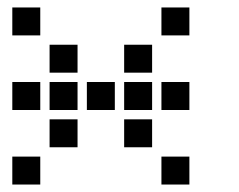

<svg xmlns="http://www.w3.org/2000/svg" viewBox="-20 -608 640 515"><path d="M14 -588Q13 -588 13 -588Q13 -588 13 -587V-514Q13 -513 13 -513Q13 -513 14 -513H87Q88 -513 88 -513Q88 -513 88 -514V-587Q88 -588 88 -588Q88 -588 87 -588ZM414 -588Q413 -588 413 -588Q413 -588 413 -587V-514Q413 -513 413 -513Q413 -513 414 -513H487Q488 -513 488 -513Q488 -513 488 -514V-587Q488 -588 488 -588Q488 -588 487 -588ZM114 -488Q113 -488 113 -488Q113 -488 113 -487V-414Q113 -413 113 -413Q113 -413 114 -413H187Q188 -413 188 -413Q188 -413 188 -414V-487Q188 -488 188 -488Q188 -488 187 -488ZM314 -488Q313 -488 313 -488Q313 -488 313 -487V-414Q313 -413 313 -413Q313 -413 314 -413H387Q388 -413 388 -413Q388 -413 388 -414V-487Q388 -488 388 -488Q388 -488 387 -488ZM14 -388Q13 -388 13 -388Q13 -388 13 -387V-314Q13 -313 13 -313Q13 -313 14 -313H87Q88 -313 88 -313Q88 -313 88 -314V-387Q88 -388 88 -388Q88 -388 87 -388ZM114 -388Q113 -388 113 -388Q113 -388 113 -387V-314Q113 -313 113 -313Q113 -313 114 -313H187Q188 -313 188 -313Q188 -313 188 -314V-387Q188 -388 188 -388Q188 -388 187 -388ZM214 -388Q213 -388 213 -388Q213 -388 213 -387V-314Q213 -313 213 -313Q213 -313 214 -313H287Q288 -313 288 -313Q288 -313 288 -314V-387Q288 -388 288 -388Q288 -388 287 -388ZM314 -388Q313 -388 313 -388Q313 -388 313 -387V-314Q313 -313 313 -313Q313 -313 314 -313H387Q388 -313 388 -313Q388 -313 388 -314V-387Q388 -388 388 -388Q388 -388 387 -388ZM414 -388Q413 -388 413 -388Q413 -388 413 -387V-314Q413 -313 413 -313Q413 -313 414 -313H487Q488 -313 488 -313Q488 -313 488 -314V-387Q488 -388 488 -388Q488 -388 487 -388ZM114 -288Q113 -288 113 -288Q113 -288 113 -287V-214Q113 -213 113 -213Q113 -213 114 -213H187Q188 -213 188 -213Q188 -213 188 -214V-287Q188 -288 188 -288Q188 -288 187 -288ZM314 -288Q313 -288 313 -288Q313 -288 313 -287V-214Q313 -213 313 -213Q313 -213 314 -213H387Q388 -213 388 -213Q388 -213 388 -214V-287Q388 -288 388 -288Q388 -288 387 -288ZM14 -188Q13 -188 13 -188Q13 -188 13 -187V-114Q13 -113 13 -113Q13 -113 14 -113H87Q88 -113 88 -113Q88 -113 88 -114V-187Q88 -188 88 -188Q88 -188 87 -188ZM414 -188Q413 -188 413 -188Q413 -188 413 -187V-114Q413 -113 413 -113Q413 -113 414 -113H487Q488 -113 488 -113Q488 -113 488 -114V-187Q488 -188 488 -188Q488 -188 487 -188Z"/></svg>

Font: Doto
Style: Bold
Weight: 700
Monospace: yes
Version: Version 1.000